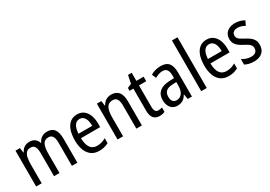

<svg xmlns="http://www.w3.org/2000/svg" viewBox="17 -1621 3506 2492"><g transform="rotate(-30 1770.5 -375.0)"><path d="M547 -547Q620 -547 654.5 -500.5Q689 -454 689 -357V0H607V-345Q607 -413 587 -443.5Q567 -474 526 -474Q469 -474 445 -428.5Q421 -383 421 -296V0H339V-347Q339 -392 330 -420Q321 -448 303.5 -461Q286 -474 259 -474Q217 -474 194.5 -450Q172 -426 163 -382.5Q154 -339 154 -280V0H71V-537H138L148 -464H153Q166 -492 185 -510Q204 -528 228 -537.5Q252 -547 281 -547Q332 -547 363 -523.5Q394 -500 406 -460H412Q433 -504 467 -525.5Q501 -547 547 -547Z M996 -546Q1055 -546 1095 -515Q1135 -484 1155.5 -430Q1176 -376 1176 -308V-252H888Q890 -157 923.5 -109Q957 -61 1022 -61Q1058 -61 1090 -70Q1122 -79 1155 -98V-24Q1123 -7 1089.5 1.5Q1056 10 1015 10Q945 10 898 -25Q851 -60 828 -121.5Q805 -183 805 -265Q805 -355 827.5 -417.5Q850 -480 893 -513Q936 -546 996 -546ZM996 -478Q948 -478 921 -438Q894 -398 889 -318H1096Q1096 -363 1085.5 -399Q1075 -435 1052.5 -456.5Q1030 -478 996 -478Z M1506 -547Q1581 -547 1618.5 -501.5Q1656 -456 1656 -360V0H1573V-347Q1573 -410 1553.5 -442Q1534 -474 1490 -474Q1427 -474 1400.5 -427Q1374 -380 1374 -279V0H1291V-537H1358L1368 -464H1373Q1387 -491 1407 -509.5Q1427 -528 1453 -537.5Q1479 -547 1506 -547Z M1942 -62Q1956 -62 1971 -65Q1986 -68 1998 -72V-6Q1983 1 1962.5 5.5Q1942 10 1919 10Q1882 10 1855 -5.5Q1828 -21 1813.5 -54Q1799 -87 1799 -140V-469H1742V-512L1803 -538L1828 -658H1883V-537H1992V-469H1883V-147Q1883 -105 1897 -83.5Q1911 -62 1942 -62Z M2250 -546Q2333 -546 2369.5 -499.5Q2406 -453 2406 -363V0H2343L2330 -75H2327Q2311 -46 2291 -27.5Q2271 -9 2245.5 0.5Q2220 10 2187 10Q2144 10 2113.5 -11Q2083 -32 2068 -68Q2053 -104 2053 -150Q2053 -230 2104 -273.5Q2155 -317 2254 -321L2324 -324V-359Q2324 -422 2303 -450Q2282 -478 2240 -478Q2212 -478 2183 -469Q2154 -460 2124 -443L2098 -505Q2130 -525 2169 -535.5Q2208 -546 2250 -546ZM2267 -262Q2198 -259 2168 -231Q2138 -203 2138 -151Q2138 -103 2158 -80Q2178 -57 2213 -57Q2263 -57 2293.5 -97.5Q2324 -138 2324 -213V-265Z M2628 0H2545V-760H2628Z M2936 -546Q2995 -546 3035 -515Q3075 -484 3095.5 -430Q3116 -376 3116 -308V-252H2828Q2830 -157 2863.5 -109Q2897 -61 2962 -61Q2998 -61 3030 -70Q3062 -79 3095 -98V-24Q3063 -7 3029.5 1.5Q2996 10 2955 10Q2885 10 2838 -25Q2791 -60 2768 -121.5Q2745 -183 2745 -265Q2745 -355 2767.5 -417.5Q2790 -480 2833 -513Q2876 -546 2936 -546ZM2936 -478Q2888 -478 2861 -438Q2834 -398 2829 -318H3036Q3036 -363 3025.5 -399Q3015 -435 2992.5 -456.5Q2970 -478 2936 -478Z M3505 -145Q3505 -95 3484.5 -60.5Q3464 -26 3426 -8Q3388 10 3334 10Q3292 10 3258 1.5Q3224 -7 3199 -21V-104Q3224 -87 3260 -74.5Q3296 -62 3333 -62Q3378 -62 3401 -83Q3424 -104 3424 -141Q3424 -161 3415 -177.5Q3406 -194 3384.5 -209.5Q3363 -225 3327 -243Q3288 -263 3259 -284.5Q3230 -306 3214 -335Q3198 -364 3198 -405Q3198 -471 3244 -509Q3290 -547 3364 -547Q3403 -547 3436.5 -537.5Q3470 -528 3501 -511L3471 -445Q3446 -459 3419 -468Q3392 -477 3363 -477Q3323 -477 3300.5 -458.5Q3278 -440 3278 -408Q3278 -387 3287.5 -371Q3297 -355 3319.5 -340.5Q3342 -326 3379 -307Q3417 -287 3445.5 -265.5Q3474 -244 3489.5 -215.5Q3505 -187 3505 -145Z"/></g></svg>

Font: Noto Sans Thai Condensed
Style: Regular
Weight: 400
Width: 3
Designer: Monotype Design Team
Foundry: Monotype Imaging Inc.
Version: Version 2.002